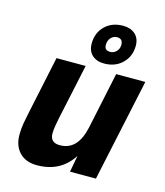

<svg xmlns="http://www.w3.org/2000/svg" viewBox="-117 -873 835 973"><g transform="rotate(15 300.0 -386.0)"><path d="M168 12Q109 12 76 -22.5Q43 -57 43 -115Q43 -146 48 -175Q53 -204 59 -231L124 -538H277L215 -248Q211 -227 207 -205.5Q203 -184 203 -164Q203 -116 254 -116Q347 -116 374 -240L437 -538H590L475 0H339L355 -87Q292 12 168 12ZM363 -574Q324 -574 300.5 -595.5Q277 -617 277 -656Q277 -712 313.5 -748Q350 -784 409 -784Q448 -784 472 -762.5Q496 -741 496 -702Q496 -647 459 -610.5Q422 -574 363 -574ZM378 -639Q397 -639 410.5 -653Q424 -667 424 -688Q424 -720 394 -720Q375 -720 361.5 -705.5Q348 -691 348 -667Q348 -639 378 -639Z"/></g></svg>

Font: Geist Mono ExtraBold
Style: Italic
Weight: 800
Italic angle: -12°
Monospace: yes
Designer: Basement.studio, Andrés Briganti, Mateo Zaragoza
Foundry: Basement.studio, Vercel, Andrés Briganti, Guido Ferreyra, Mateo Zaragoza
Version: Version 1.500; ttfautohint (v1.8.4.7-5d5b)